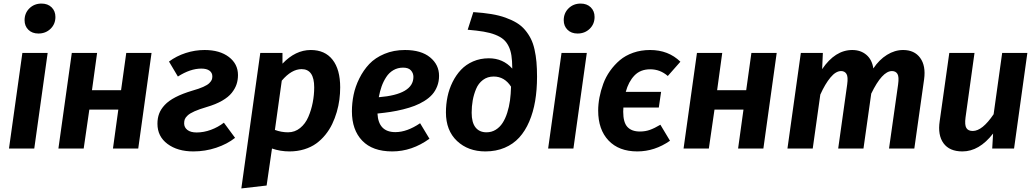

<svg xmlns="http://www.w3.org/2000/svg" viewBox="-20 -823 5743 1064"><path d="M192.9 -637.2Q158.2 -637.2 137.2 -658Q116.2 -678.7 116.2 -710.9Q116.2 -750.5 143.1 -776.9Q169.9 -803.2 210 -803.2Q244.6 -803.2 265.9 -782.5Q287.1 -761.7 287.1 -729Q287.1 -689.5 260 -663.3Q232.9 -637.2 192.9 -637.2ZM244.1 -529.8 169.9 0H29.8L104 -529.8Z M606 0 635.7 -215.8H475.1L443.8 0H303.7L377.9 -529.8H518.1L489.7 -323.2H650.9L679.7 -529.8H819.8L746.1 0Z M1113.8 -545.9Q1197.8 -545.9 1248.3 -507.3Q1298.8 -468.8 1298.8 -407.2Q1298.8 -379.9 1291 -356.2Q1283.2 -332.5 1264.6 -308.8Q1246.1 -285.2 1210.9 -264.9Q1175.8 -244.6 1125.5 -230Q1084 -217.8 1058.1 -206.3Q1032.2 -194.8 1020 -183.3Q1007.8 -171.9 1004.2 -162.4Q1000.5 -152.8 1000.5 -139.2Q1000.5 -116.7 1018.6 -102.8Q1036.6 -88.9 1069.8 -88.9Q1108.9 -88.9 1148.7 -103.5Q1188.5 -118.2 1220.7 -143.1L1282.7 -59.1Q1238.8 -24.4 1178 -4.2Q1117.2 16.1 1051.8 16.1Q963.9 16.1 908.2 -25.4Q852.5 -66.9 852.5 -137.2Q852.5 -168 861.8 -192.9Q871.1 -217.8 892.8 -241.2Q914.6 -264.6 952.6 -284.4Q990.7 -304.2 1046.4 -320.8Q1083 -331.1 1106.4 -341.6Q1129.9 -352.1 1140.1 -362.5Q1150.4 -373 1153.6 -381.1Q1156.7 -389.2 1156.7 -399.9Q1156.7 -419.9 1140.9 -431.4Q1125 -442.9 1095.7 -442.9Q1034.7 -442.9 965.8 -398.9L916.5 -481.9Q958 -512.7 1009.3 -529.3Q1060.5 -545.9 1113.8 -545.9Z M1317.4 221.2 1422.4 -529.8H1545.4V-470.2Q1617.2 -545.9 1702.1 -545.9Q1780.8 -545.9 1823 -491.9Q1865.2 -438 1865.2 -338.9Q1865.2 -305.2 1860.8 -271.2Q1856.4 -237.3 1846.2 -202.1Q1835.9 -167 1820.8 -135.5Q1805.7 -104 1783 -75.9Q1760.3 -47.9 1732.2 -27.6Q1704.1 -7.3 1666 4.4Q1627.9 16.1 1584.5 16.1Q1533.2 16.1 1487.3 0L1457.5 205.1ZM1576.2 -89.8Q1613.8 -89.8 1643.1 -113.5Q1672.4 -137.2 1688.7 -175.3Q1705.1 -213.4 1713.1 -255.1Q1721.2 -296.9 1721.2 -338.9Q1721.2 -439.9 1651.4 -439.9Q1595.7 -439.9 1541.5 -376L1503.4 -103Q1539.1 -89.8 1576.2 -89.8Z M2413.1 -402.8Q2413.1 -371.6 2402.8 -345.2Q2392.6 -318.8 2375.2 -299.3Q2357.9 -279.8 2332 -263.7Q2306.2 -247.6 2277.6 -236.6Q2249 -225.6 2213.4 -216.8Q2177.7 -208 2144.3 -202.9Q2110.8 -197.8 2071.8 -193.8Q2077.1 -90.8 2170.9 -90.8Q2235.4 -90.8 2308.1 -140.1L2359.9 -54.2Q2262.7 16.1 2153.8 16.1Q2044.4 16.1 1987.3 -43.5Q1930.2 -103 1930.2 -206.1Q1930.2 -252 1939.5 -297.4Q1948.7 -342.8 1971.2 -388.2Q1993.7 -433.6 2026.4 -468.3Q2059.1 -502.9 2110.4 -524.4Q2161.6 -545.9 2224.1 -545.9Q2314 -545.9 2363.5 -505.1Q2413.1 -464.4 2413.1 -402.8ZM2079.1 -284.2Q2271 -299.8 2271 -397Q2271 -417.5 2257.3 -432.9Q2243.7 -448.2 2213.9 -448.2Q2184.1 -448.2 2160.2 -434.3Q2136.2 -420.4 2120.4 -396Q2104.5 -371.6 2094.7 -344Q2085 -316.4 2079.1 -284.2Z M2669.9 16.1Q2574.2 16.1 2512.7 -41.7Q2451.2 -99.6 2451.2 -200.2Q2451.2 -244.6 2460 -287.1Q2468.8 -329.6 2488 -368.4Q2507.3 -407.2 2534.7 -436.3Q2562 -465.3 2601.8 -482.7Q2641.6 -500 2689 -500Q2767.6 -500 2818.8 -442.9V-446.8Q2818.4 -486.8 2814.2 -514.9Q2810.1 -543 2798.8 -566.2Q2787.6 -589.4 2770.5 -604.2Q2753.4 -619.1 2724.9 -630.4Q2696.3 -641.6 2659.9 -647.7Q2623.5 -653.8 2571.8 -658.2L2603 -755.9Q2658.2 -752.4 2702.4 -745.1Q2746.6 -737.8 2781.7 -725.1Q2816.9 -712.4 2843.5 -696.3Q2870.1 -680.2 2889.4 -657.2Q2908.7 -634.3 2921.6 -608.6Q2934.6 -583 2942.1 -549.1Q2949.7 -515.1 2952.9 -479.2Q2956.1 -443.4 2956.1 -397.9Q2956.1 -325.2 2945.6 -263.2Q2935.1 -201.2 2912.8 -149.2Q2890.6 -97.2 2857.4 -60.8Q2824.2 -24.4 2776.6 -4.2Q2729 16.1 2669.9 16.1ZM2675.8 -89.8Q2704.1 -89.8 2726.8 -103.8Q2749.5 -117.7 2764.9 -141.4Q2780.3 -165 2790.8 -197.8Q2801.3 -230.5 2806.2 -266.4Q2811 -302.2 2812 -342.8Q2775.9 -398.9 2715.8 -398.9Q2681.6 -398.9 2656.5 -380.1Q2631.3 -361.3 2618.4 -330.3Q2605.5 -299.3 2599.6 -266.4Q2593.8 -233.4 2593.8 -198.2Q2593.8 -144 2615.2 -116.9Q2636.7 -89.8 2675.8 -89.8Z M3180.7 -637.2Q3146 -637.2 3125 -658Q3104 -678.7 3104 -710.9Q3104 -750.5 3130.9 -776.9Q3157.7 -803.2 3197.8 -803.2Q3232.4 -803.2 3253.7 -782.5Q3274.9 -761.7 3274.9 -729Q3274.9 -689.5 3247.8 -663.3Q3220.7 -637.2 3180.7 -637.2ZM3231.9 -529.8 3157.7 0H3017.6L3091.8 -529.8Z M3525.9 -94.2Q3556.2 -94.2 3581.5 -103.3Q3606.9 -112.3 3639.6 -131.8L3692.9 -43Q3607.9 16.1 3511.7 16.1Q3409.7 16.1 3352.3 -44.4Q3294.9 -105 3294.9 -210Q3294.9 -245.6 3302 -283Q3309.1 -320.3 3323 -358.4Q3336.9 -396.5 3360.6 -429.9Q3384.3 -463.4 3415 -489.5Q3445.8 -515.6 3489 -530.8Q3532.2 -545.9 3582.5 -545.9Q3684.1 -545.9 3750.5 -481L3680.7 -401.9Q3638.2 -439 3583.5 -439Q3528.8 -439 3495.8 -404.5Q3462.9 -370.1 3447.8 -314H3643.6L3630.9 -227.1H3434.6Q3433.6 -219.2 3433.6 -204.1Q3433.6 -144.5 3457 -119.4Q3480.5 -94.2 3525.9 -94.2Z M4070.3 0 4100.1 -215.8H3939.5L3908.2 0H3768.1L3842.3 -529.8H3982.4L3954.1 -323.2H4115.2L4144 -529.8H4284.2L4210.4 0Z M4984.9 -545.9Q5047.4 -545.9 5079.3 -502.2Q5111.3 -458.5 5101.1 -383.8L5046.9 0H4906.7L4957 -355Q4962.9 -397.5 4953.4 -413.3Q4943.8 -429.2 4922.9 -429.2Q4868.7 -429.2 4808.1 -304.2L4765.1 0H4625L4674.8 -355Q4680.7 -397.5 4670.9 -413.3Q4661.1 -429.2 4641.1 -429.2Q4611.8 -429.2 4582.3 -393.8Q4552.7 -358.4 4525.9 -298.8L4483.9 0H4343.8L4418 -529.8H4540L4536.1 -439.9Q4607.9 -545.9 4703.1 -545.9Q4749.5 -545.9 4781 -519.3Q4812.5 -492.7 4819.8 -443.8Q4852.1 -492.2 4895.3 -519Q4938.5 -545.9 4984.9 -545.9Z M5313.5 16.1Q5241.7 16.1 5208.7 -29.1Q5175.8 -74.2 5187.5 -151.9L5240.7 -529.8H5380.4L5330.6 -171.9Q5325.2 -130.4 5335.2 -113.8Q5345.2 -97.2 5370.6 -97.2Q5423.8 -97.2 5486.3 -189.9L5533.7 -529.8H5673.3L5599.6 0H5478.5L5483.4 -83Q5406.2 16.1 5313.5 16.1Z"/></svg>

Font: FiraGO SemiBold
Style: Italic
Weight: 600
Italic angle: -8°
Designer: bBox Type GmbH
Foundry: bBox Type GmbH
Version: Version 1.001;PS 001.001;hotconv 1.0.88;makeotf.lib2.5.64775